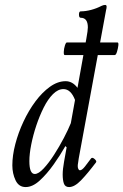

<svg xmlns="http://www.w3.org/2000/svg" viewBox="-20 -745 500 778"><path d="M84 13Q56 13 43 -14.5Q30 -42 30 -75Q30 -115 42 -161Q54 -207 75 -252Q96 -297 123.5 -334Q151 -371 182.5 -393.5Q214 -416 246 -416Q274 -416 294 -389L330 -589Q336 -622 336 -634Q336 -673 307 -673Q300 -673 300 -686Q300 -699 307 -699Q327 -699 349.5 -705Q372 -711 391 -721Q399 -725 406 -725Q412 -725 412 -718Q412 -714 411.5 -711.5Q411 -709 410 -705L299 -103Q298 -93 296.5 -85.5Q295 -78 295 -72Q295 -65 297.5 -60Q300 -55 304 -55Q312 -55 324 -70Q336 -85 349 -103Q354 -109 363.5 -100.5Q373 -92 369 -87Q335 -42 308.5 -14.5Q282 13 260 13Q244 13 239 -1Q234 -15 234 -38Q234 -59 239.5 -89.5Q245 -120 250 -148L245 -153Q224 -116 197 -78Q170 -40 141 -13.5Q112 13 84 13ZM121 -40Q136 -40 157 -62.5Q178 -85 199.5 -118.5Q221 -152 239 -186.5Q257 -221 267 -246L284 -340Q267 -384 237 -384Q215 -384 194.5 -363.5Q174 -343 157 -309Q140 -275 127 -236Q114 -197 106.5 -159Q99 -121 99 -92Q99 -40 121 -40ZM242 -522Q238 -522 238.5 -535Q239 -548 243 -560.5Q247 -573 251 -573H456Q461 -573 459.5 -560.5Q458 -548 454 -535Q450 -522 445 -522Z"/></svg>

Font: Junicode Two Beta Condensed
Style: Italic
Weight: 400
Width: 3
Italic angle: -9°
Version: Version 1.053; ttfautohint (v1.8.4)